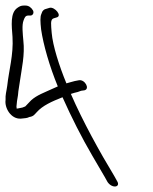

<svg xmlns="http://www.w3.org/2000/svg" viewBox="-131 -684 552 691"><path d="M-111 -324C-115 -296 -92 -255 -56 -257C-41 -259 -35 -258 -25 -263C-10 -265 -6 -273 1 -280C22 -304 56 -319 94 -334C126 -262 163 -189 201 -124C224 -85 239 -59 246 -47L256 -29C273 -4 305 -10 290 -33L280 -51C229 -135 167 -247 124 -346C132 -349 141 -351 149 -353C157 -356 162 -358 166 -358L173 -359C194 -364 174 -400 152 -395C141 -393 135 -392 122 -388L108 -384C82 -447 59 -519 55 -566C53 -594 49 -614 62 -618L72 -621C95 -626 66 -660 48 -656L38 -653C27 -651 21 -645 18 -634C13 -624 14 -605 17 -578C25 -523 47 -446 77 -373L59 -365C29 -351 2 -342 -19 -323L-40 -301L-50 -297L-60 -295C-63 -294 -66 -294 -71 -293V-294C-72 -298 -72 -303 -71 -308C-70 -326 -66 -335 -65 -355L-59 -394C-53 -437 -41 -487 -47 -538C-49 -562 -53 -594 -46 -611C-43 -619 -40 -628 -30 -628H-22C-13 -628 -8 -637 -12 -646C-18 -657 -28 -664 -39 -664H-46C-55 -664 -61 -661 -68 -656C-95 -638 -89 -592 -86 -551C-82 -487 -99 -431 -105 -375C-108 -353 -112 -344 -111 -324Z"/></svg>

Font: Stray Cat
Style: OpSuObl
Weight: 400
Version: Version 1.0